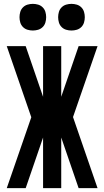

<svg xmlns="http://www.w3.org/2000/svg" viewBox="-20 -974 540 994"><path d="M15 0 142 -367 15 -735H113L203 -473V-735H297V-473L387 -735H485L358 -368L485 0H387L297 -262V0H203V-262L113 0ZM350 -816Q336 -816 322.5 -820Q309 -824 299 -834Q289 -844 285 -857.5Q281 -871 281 -885Q281 -899 285 -912.5Q289 -926 299 -936Q309 -946 322.5 -950Q336 -954 350 -954Q364 -954 377.5 -950Q391 -946 401 -936Q411 -926 415 -912.5Q419 -899 419 -885Q419 -871 415 -857.5Q411 -844 401 -834Q391 -824 377.5 -820Q364 -816 350 -816ZM150 -816Q136 -816 122.5 -820Q109 -824 99 -834Q89 -844 85 -857.5Q81 -871 81 -885Q81 -899 85 -912.5Q89 -926 99 -936Q109 -946 122.5 -950Q136 -954 150 -954Q164 -954 177.5 -950Q191 -946 201 -936Q211 -926 215 -912.5Q219 -899 219 -885Q219 -871 215 -857.5Q211 -844 201 -834Q191 -824 177.5 -820Q164 -816 150 -816Z"/></svg>

Font: Iosevka Custom
Style: Bold
Weight: 700
Monospace: yes
Designer: Belleve Invis
Foundry: Belleve Invis
Version: Version 30.3.3; ttfautohint (v1.8.3)